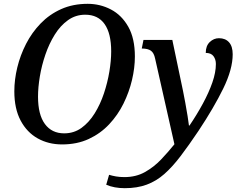

<svg xmlns="http://www.w3.org/2000/svg" viewBox="-20 -745 1257 1005"><path d="M305 11Q234 11 177.5 -20.5Q121 -52 88 -114Q55 -176 55 -267Q55 -328 70.5 -392Q86 -456 116.5 -515.5Q147 -575 193 -622.5Q239 -670 300.5 -697.5Q362 -725 439 -725Q504 -725 560.5 -695.5Q617 -666 651.5 -605Q686 -544 686 -449Q686 -390 671 -326.5Q656 -263 626.5 -203Q597 -143 551.5 -94.5Q506 -46 444.5 -17.5Q383 11 305 11ZM316 -47Q367 -47 406.5 -75.5Q446 -104 475.5 -151.5Q505 -199 524 -256Q543 -313 552.5 -370.5Q562 -428 562 -476Q562 -570 527.5 -619Q493 -668 426 -668Q376 -668 336 -639.5Q296 -611 266.5 -563.5Q237 -516 217.5 -459Q198 -402 188.5 -344.5Q179 -287 179 -239Q179 -145 215 -96Q251 -47 316 -47ZM633 240Q578 240 536 222L551 170Q567 175 587 178.5Q607 182 631 182Q692 182 739 155.5Q786 129 823.5 89.5Q861 50 893 10L792 -438Q786 -468 770 -479.5Q754 -491 722 -491L731 -536H882L938 -269Q943 -243 950 -206.5Q957 -170 962 -137Q967 -104 969 -88H972Q1010 -144 1041.5 -202Q1073 -260 1091.5 -313Q1110 -366 1110 -410Q1110 -434 1097.5 -451Q1085 -468 1057 -468Q1057 -505 1078 -525Q1099 -545 1126 -545Q1160 -545 1179 -523.5Q1198 -502 1198 -461Q1198 -383 1149 -282.5Q1100 -182 1019 -60Q968 16 925 72.5Q882 129 840 166Q798 203 748 221.5Q698 240 633 240Z"/></svg>

Font: Noto Serif Medium
Style: Italic
Weight: 500
Italic angle: -12°
Designer: Monotype Design Team
Foundry: Monotype Imaging Inc.
Version: Version 2.014; ttfautohint (v1.8.4.7-5d5b)